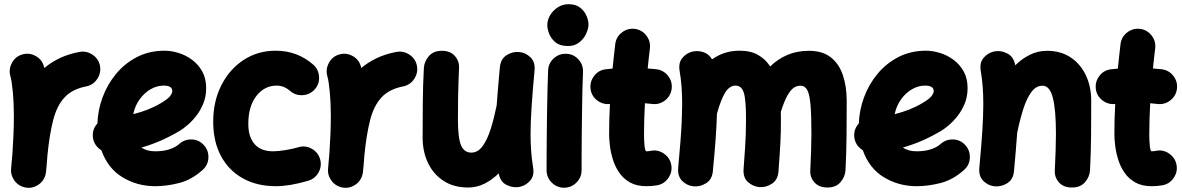

<svg xmlns="http://www.w3.org/2000/svg" viewBox="-20 -815 5656 919"><path d="M108.4 83.5Q98.6 82.5 89.4 79.1Q89.4 79.1 88.9 79.1Q88.4 78.6 87.4 78.6Q54.7 65.9 40.5 34.2Q40.5 34.2 40 34.2Q40 33.7 39.6 32.7Q30.8 13.2 33.2 -8.3Q33.7 -11.2 33.7 -14.6Q35.2 -30.8 36.6 -47.6Q38.1 -64.5 39.6 -81.1Q42.5 -122.6 44.4 -168.7Q46.4 -214.8 46.4 -259.8Q46.4 -320.8 41.5 -373.8Q36.6 -426.8 29.8 -450.2Q20.5 -482.9 37.1 -513.9Q53.7 -544.9 86.4 -554.2Q119.1 -564 149.9 -547.4Q180.7 -530.8 189.9 -498Q191.4 -493.7 192.4 -489.7Q224.1 -516.6 265.4 -536.4Q306.6 -556.2 359.9 -566.4Q393.6 -572.8 422.9 -553.2Q452.1 -533.7 458.5 -500Q464.8 -466.3 445.3 -437Q425.8 -407.7 392.1 -401.4Q325.2 -388.2 288.6 -348.4Q252 -308.6 234.4 -239.7Q216.8 -170.9 207 -71.3Q204.1 -28.3 200.2 8.3Q199.2 18.1 195.8 27.3Q195.8 27.3 195.8 27.8Q195.3 28.3 195.3 29.3Q182.6 62 150.9 76.2Q150.9 76.2 150.9 76.7Q150.4 76.7 149.4 77.1Q129.9 85.9 108.4 83.5Z M950.2 -2Q897.9 45.4 838.1 60.8Q778.3 76.2 722.7 76.2Q637.2 76.2 566.7 33.7Q496.1 -8.8 465.3 -95.7Q448.2 -106 437 -123Q425.8 -140.1 424.3 -161.6Q421.9 -197.8 446.3 -224.1Q448.2 -287.1 470.9 -348.9Q493.7 -410.6 535.4 -461.2Q577.1 -511.7 635.7 -542Q694.3 -572.3 768.1 -572.3Q800.3 -572.3 835 -561.5Q869.6 -550.8 899.7 -528.6Q929.7 -506.3 948.2 -472.7Q966.8 -439 966.8 -393.1Q966.8 -352.5 952.9 -318.8Q939 -285.2 918.2 -259Q897.5 -232.9 876.7 -215.6Q856 -198.2 842.3 -189.9Q797.4 -163.1 751.5 -142.8Q705.6 -122.6 657.2 -108.9Q682.6 -90.8 722.7 -90.8Q761.7 -90.8 790.8 -100.3Q819.8 -109.9 837.9 -126Q863.8 -148.9 898.4 -147.5Q933.1 -146 956.1 -120.1Q979 -94.7 977.5 -59.8Q976.1 -24.9 950.2 -2ZM763.2 -405.3Q731.4 -405.3 701.4 -388.2Q671.4 -371.1 648.9 -340.3Q626.5 -309.6 617.7 -268.6Q692.9 -287.1 750 -321.3Q784.7 -341.8 794.7 -355.7Q804.7 -369.6 804.7 -378.9Q804.7 -405.3 763.2 -405.3Z M1487.3 -388.2Q1464.8 -362.3 1429.9 -359.6Q1395 -356.9 1369.1 -379.4Q1339.4 -405.3 1304.7 -405.3Q1245.6 -405.3 1207 -355.5Q1168.5 -305.7 1168.5 -222.2Q1168.5 -158.7 1199 -124.8Q1229.5 -90.8 1286.6 -90.8Q1311 -90.8 1345.7 -96.4Q1380.4 -102.1 1408.7 -110.4Q1441.9 -120.1 1472.4 -103Q1502.9 -85.9 1512.2 -52.7Q1521.5 -19.5 1504.6 10.5Q1487.8 40.5 1454.6 50.3Q1366.7 76.2 1300.8 76.2Q1209.5 76.2 1141.8 38.3Q1074.2 0.5 1037.4 -68.8Q1000.5 -138.2 1000.5 -232.4Q1000.5 -330.1 1039.6 -407Q1078.6 -483.9 1146.2 -528.1Q1213.9 -572.3 1299.8 -572.3Q1402.8 -572.3 1478.5 -506.3Q1504.4 -483.9 1507.1 -449Q1509.8 -414.1 1487.3 -388.2Z M1625.5 83.5Q1615.7 82.5 1606.4 79.1Q1606.4 79.1 1606 79.1Q1605.5 78.6 1604.5 78.6Q1571.8 65.9 1557.6 34.2Q1557.6 34.2 1557.1 34.2Q1557.1 33.7 1556.6 32.7Q1547.9 13.2 1550.3 -8.3Q1550.8 -11.2 1550.8 -14.6Q1552.2 -30.8 1553.7 -47.6Q1555.2 -64.5 1556.6 -81.1Q1559.6 -122.6 1561.5 -168.7Q1563.5 -214.8 1563.5 -259.8Q1563.5 -320.8 1558.6 -373.8Q1553.7 -426.8 1546.9 -450.2Q1537.6 -482.9 1554.2 -513.9Q1570.8 -544.9 1603.5 -554.2Q1636.2 -564 1667 -547.4Q1697.8 -530.8 1707 -498Q1708.5 -493.7 1709.5 -489.7Q1741.2 -516.6 1782.5 -536.4Q1823.7 -556.2 1877 -566.4Q1910.6 -572.8 1939.9 -553.2Q1969.2 -533.7 1975.6 -500Q1981.9 -466.3 1962.4 -437Q1942.9 -407.7 1909.2 -401.4Q1842.3 -388.2 1805.7 -348.4Q1769 -308.6 1751.5 -239.7Q1733.9 -170.9 1724.1 -71.3Q1721.2 -28.3 1717.3 8.3Q1716.3 18.1 1712.9 27.3Q1712.9 27.3 1712.9 27.8Q1712.4 28.3 1712.4 29.3Q1699.7 62 1668 76.2Q1668 76.2 1668 76.7Q1667.5 76.7 1666.5 77.1Q1647 85.9 1625.5 83.5Z M2538.6 -477.5Q2528.8 -373 2524.2 -300.5Q2519.5 -228 2519.5 -173.3Q2519.5 -127.4 2522.5 -89.6Q2525.4 -51.8 2531.7 -13.2Q2538.1 24.9 2518.6 48.3Q2499 71.8 2470.7 78.6Q2438 86.4 2405.8 70.8Q2373.5 55.2 2367.2 14.6Q2335.9 45.4 2299.3 64Q2262.7 82.5 2220.7 82.5Q2152.3 82.5 2103.5 51Q2054.7 19.5 2028.8 -34.7Q2002.9 -88.9 2002.9 -156.7Q2002.9 -236.3 2003.7 -321.8Q2004.4 -407.2 2008.8 -489.7Q2010.7 -521 2032.7 -546.4Q2054.7 -571.8 2094.7 -571.8Q2135.7 -571.8 2157.2 -547.1Q2178.7 -522.5 2177.2 -490.2Q2175.8 -457 2174.6 -423.1Q2173.3 -389.2 2172.6 -345.9Q2171.9 -302.7 2171.9 -240.7Q2171.9 -154.8 2186.8 -119.6Q2201.7 -84.5 2235.8 -84.5Q2267.6 -84.5 2290.3 -116Q2313 -147.5 2329.1 -199Q2345.2 -250.5 2357.4 -311V-312Q2360.4 -351.1 2364 -396Q2367.7 -440.9 2372.6 -493.2Q2376.5 -533.2 2405.3 -551.3Q2434.1 -569.3 2465.8 -565.9Q2496.1 -563 2519.3 -540.5Q2542.5 -518.1 2538.6 -477.5Z M2599.6 -694.8Q2599.6 -719.7 2613.5 -742.7Q2627.4 -765.6 2650.6 -780.3Q2673.8 -794.9 2701.2 -794.9Q2736.3 -794.9 2757.3 -778.1Q2778.3 -761.2 2787.6 -738.5Q2796.9 -715.8 2796.9 -698.2Q2796.9 -678.7 2785.9 -654.3Q2774.9 -629.9 2752.9 -612.3Q2731 -594.7 2698.7 -594.7Q2660.2 -594.7 2638.7 -612.5Q2617.2 -630.4 2608.4 -653.8Q2599.6 -677.2 2599.6 -694.8ZM2690.9 -557.6Q2725.6 -556.2 2748.8 -530.5Q2772 -504.9 2770.5 -470.2Q2769 -437 2767.8 -388.9Q2766.6 -340.8 2765.9 -286.1Q2765.1 -231.4 2764.6 -177.2Q2764.2 -123 2763.9 -76.7Q2763.7 -30.3 2763.7 0Q2763.7 34.2 2739 58.8Q2714.4 83.5 2679.7 83.5Q2645.5 83.5 2620.8 58.8Q2596.2 34.2 2596.2 0Q2596.2 -31.2 2596.4 -77.6Q2596.7 -124 2597.2 -178.5Q2597.7 -232.9 2598.6 -288.3Q2599.6 -343.8 2600.8 -393.1Q2602.1 -442.4 2603.5 -478Q2605 -512.7 2630.9 -535.9Q2656.7 -559.1 2690.9 -557.6Z M3194.8 -389.6Q3190.4 -355.5 3162.8 -334.2Q3135.3 -313 3101.1 -317.4Q3084.5 -319.3 3066.9 -320.8Q3064.9 -284.2 3063.7 -247.3Q3062.5 -210.4 3062.5 -173.3Q3062.5 -140.6 3065.2 -115.7Q3067.9 -90.8 3074.2 -90.8Q3082.5 -90.8 3095.7 -93.3Q3129.4 -99.6 3158 -79.6Q3186.5 -59.6 3192.9 -26.4Q3199.2 7.3 3179.4 36.4Q3159.7 65.4 3126 71.8Q3112.3 74.2 3099.4 75.2Q3086.4 76.2 3074.2 76.2Q3027.3 76.2 2995.6 58.3Q2963.9 40.5 2944.1 11.7Q2924.3 -17.1 2913.8 -50.8Q2903.3 -84.5 2899.4 -116.7Q2895.5 -148.9 2895.5 -173.3Q2895.5 -209.5 2896.5 -245.6Q2897.5 -281.7 2899.4 -317.4Q2865.7 -313.5 2838.1 -334.7Q2810.5 -356 2806.6 -390.1Q2802.7 -424.3 2824 -451.9Q2845.2 -479.5 2879.4 -483.4Q2895.5 -485.4 2912.1 -486.8Q2915 -516.1 2918.2 -545.4Q2921.4 -574.7 2924.8 -603.5Q2928.7 -637.7 2956.1 -659.2Q2983.4 -680.7 3017.6 -676.8Q3051.8 -672.9 3073.2 -645.5Q3094.7 -618.2 3090.8 -584Q3087.9 -559.6 3085.2 -535.6Q3082.5 -511.7 3080.1 -487.3Q3102.1 -485.8 3122.6 -483.4Q3156.7 -479 3178 -451.4Q3199.2 -423.8 3194.8 -389.6Z M3226.1 -11.7Q3239.3 -151.4 3243.2 -237.3Q3242.7 -245.6 3243.7 -253.4Q3245.1 -287.1 3245.1 -315.9Q3245.1 -361.8 3242.2 -399.7Q3239.3 -437.5 3232.9 -476.1Q3226.6 -514.2 3246.1 -537.6Q3265.6 -561 3293.9 -567.9Q3320.3 -574.2 3347.2 -565.2Q3374 -556.2 3388.2 -530.8Q3415 -550.3 3447.8 -561.3Q3480.5 -572.3 3520.5 -572.3Q3573.2 -572.3 3608.6 -552Q3644 -531.7 3666.5 -497.1Q3703.1 -532.7 3749 -552.2Q3794.9 -571.8 3852.1 -571.8Q3917.5 -571.8 3957 -540.3Q3996.6 -508.8 4014.6 -454.6Q4032.7 -400.4 4032.7 -332.5Q4032.7 -252.9 4032 -167.5Q4031.2 -82 4026.9 0.5Q4024.9 31.7 4002.9 57.1Q3981 82.5 3940.9 82.5Q3899.9 82.5 3878.2 57.9Q3856.4 33.2 3858.4 1Q3860.8 -49.3 3862.3 -93.3Q3863.8 -137.2 3863.8 -174.8Q3863.8 -264.2 3859.4 -314.2Q3855 -364.3 3843.8 -384.5Q3832.5 -404.8 3811 -404.8Q3794.4 -404.8 3779.3 -394.8Q3764.2 -384.8 3749 -357.9Q3733.9 -331.1 3717.3 -279.8Q3717.8 -263.7 3717.8 -246.1Q3717.8 -212.4 3717.3 -185.5Q3716.8 -158.7 3715.3 -132.1Q3713.9 -105.5 3711.7 -72.5Q3709.5 -39.6 3706.1 5.9Q3703.1 45.4 3675.3 64Q3647.5 82.5 3615.7 80.6Q3584.5 78.1 3560.3 56.6Q3536.1 35.2 3539.1 -5.9Q3543.5 -64 3545.9 -101.8Q3548.3 -139.6 3549.6 -172.1Q3550.8 -204.6 3550.8 -246.1Q3550.8 -338.4 3540 -371.8Q3529.3 -405.3 3500.5 -405.3Q3472.7 -405.3 3451.9 -373.3Q3431.2 -341.3 3411.6 -270.5Q3410.2 -215.8 3405.3 -148.9Q3400.4 -82 3392.1 3.9Q3388.7 43.9 3359.6 62Q3330.6 80.1 3298.8 76.7Q3268.6 73.7 3245.6 51.3Q3222.7 28.8 3226.1 -11.7Z M4594.7 -2Q4542.5 45.4 4482.7 60.8Q4422.9 76.2 4367.2 76.2Q4281.7 76.2 4211.2 33.7Q4140.6 -8.8 4109.9 -95.7Q4092.8 -106 4081.5 -123Q4070.3 -140.1 4068.8 -161.6Q4066.4 -197.8 4090.8 -224.1Q4092.8 -287.1 4115.5 -348.9Q4138.2 -410.6 4179.9 -461.2Q4221.7 -511.7 4280.3 -542Q4338.9 -572.3 4412.6 -572.3Q4444.8 -572.3 4479.5 -561.5Q4514.2 -550.8 4544.2 -528.6Q4574.2 -506.3 4592.8 -472.7Q4611.3 -439 4611.3 -393.1Q4611.3 -352.5 4597.4 -318.8Q4583.5 -285.2 4562.7 -259Q4542 -232.9 4521.2 -215.6Q4500.5 -198.2 4486.8 -189.9Q4441.9 -163.1 4396 -142.8Q4350.1 -122.6 4301.8 -108.9Q4327.1 -90.8 4367.2 -90.8Q4406.2 -90.8 4435.3 -100.3Q4464.4 -109.9 4482.4 -126Q4508.3 -148.9 4543 -147.5Q4577.6 -146 4600.6 -120.1Q4623.5 -94.7 4622.1 -59.8Q4620.6 -24.9 4594.7 -2ZM4407.7 -405.3Q4376 -405.3 4345.9 -388.2Q4315.9 -371.1 4293.5 -340.3Q4271 -309.6 4262.2 -268.6Q4337.4 -287.1 4394.5 -321.3Q4429.2 -341.8 4439.2 -355.7Q4449.2 -369.6 4449.2 -378.9Q4449.2 -405.3 4407.7 -405.3Z M4667.5 -11.7Q4677.2 -116.2 4681.9 -188.7Q4686.5 -261.2 4686.5 -315.9Q4686.5 -361.8 4683.6 -399.7Q4680.7 -437.5 4674.3 -476.1Q4668 -514.2 4687.5 -537.6Q4707 -561 4735.4 -567.9Q4768.1 -575.7 4800.3 -559.8Q4832.5 -543.9 4839.4 -502.4Q4871.1 -533.7 4909.2 -552.7Q4947.3 -571.8 4991.7 -571.8Q5057.1 -571.8 5104.5 -540.3Q5151.9 -508.8 5177.5 -454.6Q5203.1 -400.4 5203.1 -332.5Q5203.1 -252.9 5202.4 -167.5Q5201.7 -82 5197.3 0.5Q5195.3 31.7 5173.3 57.1Q5151.4 82.5 5111.3 82.5Q5070.3 82.5 5048.6 57.9Q5026.9 33.2 5028.8 1Q5031.2 -49.3 5032.7 -93.3Q5034.2 -137.2 5034.2 -174.8Q5034.2 -290 5019.3 -347.4Q5004.4 -404.8 4970.2 -404.8Q4938.5 -404.8 4915.8 -373.3Q4893.1 -341.8 4877 -290.3Q4860.8 -238.8 4848.6 -178.2V-177.2Q4845.7 -138.2 4842 -93.3Q4838.4 -48.3 4833.5 3.9Q4830.1 43.9 4801 62Q4772 80.1 4740.2 76.7Q4710 73.7 4687 51.3Q4664.1 28.8 4667.5 -11.7Z M5613.3 -389.6Q5608.9 -355.5 5581.3 -334.2Q5553.7 -313 5519.5 -317.4Q5502.9 -319.3 5485.4 -320.8Q5483.4 -284.2 5482.2 -247.3Q5481 -210.4 5481 -173.3Q5481 -140.6 5483.6 -115.7Q5486.3 -90.8 5492.7 -90.8Q5501 -90.8 5514.2 -93.3Q5547.9 -99.6 5576.4 -79.6Q5605 -59.6 5611.3 -26.4Q5617.7 7.3 5597.9 36.4Q5578.1 65.4 5544.4 71.8Q5530.8 74.2 5517.8 75.2Q5504.9 76.2 5492.7 76.2Q5445.8 76.2 5414.1 58.3Q5382.3 40.5 5362.5 11.7Q5342.8 -17.1 5332.3 -50.8Q5321.8 -84.5 5317.9 -116.7Q5314 -148.9 5314 -173.3Q5314 -209.5 5314.9 -245.6Q5315.9 -281.7 5317.9 -317.4Q5284.2 -313.5 5256.6 -334.7Q5229 -356 5225.1 -390.1Q5221.2 -424.3 5242.4 -451.9Q5263.7 -479.5 5297.9 -483.4Q5314 -485.4 5330.6 -486.8Q5333.5 -516.1 5336.7 -545.4Q5339.8 -574.7 5343.3 -603.5Q5347.2 -637.7 5374.5 -659.2Q5401.9 -680.7 5436 -676.8Q5470.2 -672.9 5491.7 -645.5Q5513.2 -618.2 5509.3 -584Q5506.3 -559.6 5503.7 -535.6Q5501 -511.7 5498.5 -487.3Q5520.5 -485.8 5541 -483.4Q5575.2 -479 5596.4 -451.4Q5617.7 -423.8 5613.3 -389.6Z"/></svg>

Font: Mikhak-DS1-FD Black
Style: Regular
Weight: 900
Designer: Amin Abedi
Version: Version 3.2